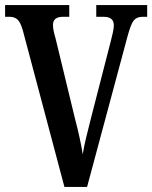

<svg xmlns="http://www.w3.org/2000/svg" viewBox="-20 -734 598 754"><path d="M69 -617Q60 -647 48.5 -657.5Q37 -668 17 -668H0V-714H252V-668H227Q188 -668 188 -636Q188 -625 191 -611Q194 -597 198 -584L275 -266Q285 -228 292.5 -193.5Q300 -159 305 -128Q310 -160 318 -192.5Q326 -225 336 -265L416 -576Q420 -592 423.5 -607.5Q427 -623 427 -635Q427 -668 387 -668H358V-714H558V-668H540Q517 -668 505.5 -654Q494 -640 481 -592L322 0H233Z"/></svg>

Font: Noto Serif Tamil ExtraCondensed SemiBold
Style: Regular
Weight: 600
Width: 2
Designer: Indian Type Foundry, Tom Grace, and the Monotype Design Team
Foundry: Monotype Imaging Inc.
Version: Version 2.004; ttfautohint (v1.8.4.7-5d5b)